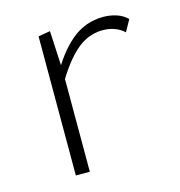

<svg xmlns="http://www.w3.org/2000/svg" viewBox="-72 -479 511 544"><g transform="rotate(-15 183.5 -207.0)"><path d="M86 0V-408L121 -414L127 -297V0ZM120 -260 108 -281Q141 -344 182 -379Q223 -414 277 -414Q297 -414 315.5 -408Q334 -402 347 -389L328 -355Q317 -366 300.5 -372Q284 -378 266 -378Q222 -378 187 -347Q152 -316 120 -260Z"/></g></svg>

Font: Ysabeau ExtraLight
Style: Regular
Weight: 250
Designer: Christian Thalmann (Catharsis Fonts)
Version: Version 2.002